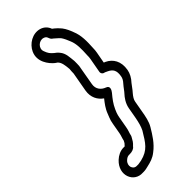

<svg xmlns="http://www.w3.org/2000/svg" viewBox="-303 -814 1057 1057"><g transform="rotate(-45 226.0 -285.5)"><path d="M298 -280C270 -290 250 -314 256 -348L276 -462C276 -464 277 -466 277 -467C277 -478 279 -493 278 -506C274 -539 275 -569 254 -594C250 -598 247 -603 243 -606L230 -616C212 -631 205 -641 197 -663C184 -694 218 -725 247 -716C257 -713 263 -708 266 -699C270 -688 273 -682 283 -676C295 -665 308 -655 316 -645C324 -634 334 -612 340 -596C353 -565 353 -528 350 -477C350 -469 350 -461 348 -451L333 -368C330 -354 341 -344 353 -343C355 -342 362 -339 368 -336C395 -323 407 -305 400 -265C398 -252 392 -241 381 -229C365 -211 354 -193 345 -184C332 -170 312 -144 306 -111L295 -49C289 -16 282 9 272 29C235 90 216 125 149 141C140 143 132 144 125 145H116H114C84 147 71 109 97 85C106 77 113 73 123 72H131C150 72 166 66 174 54C175 53 190 41 199 22C203 15 208 8 209 0C211 -12 218 -24 222 -49L233 -111C235 -121 237 -131 241 -141L249 -160C262 -189 279 -211 300 -236C309 -247 323 -271 298 -280ZM248 -245C232 -225 213 -201 202 -171L194 -151C189 -139 185 -125 183 -111L172 -49C169 -32 164 -24 160 -4C152 12 156 5 141 22H140H131C107 22 83 34 65 51C0 112 38 200 109 195H117C129 195 141 192 153 189C179 183 203 177 229 156C269 126 293 86 316 48C333 20 339 -14 345 -49L356 -111C358 -125 368 -140 380 -154C394 -169 407 -190 415 -199C433 -218 446 -241 450 -265C460 -324 435 -363 395 -382C392 -383 391 -383 386 -386L398 -451C400 -463 401 -472 401 -484C404 -533 405 -580 387 -622C381 -639 371 -662 358 -679C345 -695 330 -709 316 -719C308 -741 292 -757 269 -764C221 -778 171 -747 152 -705C126 -648 167 -596 194 -574L207 -565C222 -550 225 -527 228 -494C227 -484 226 -474 226 -460L206 -348C198 -301 218 -266 248 -245Z"/></g></svg>

Font: Blanket
Style: BdOutlineObl
Weight: 700
Foundry: Cannot Into Space Fonts
Version: Version 0.9